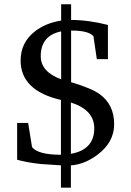

<svg xmlns="http://www.w3.org/2000/svg" viewBox="-20 -763 603 886"><path d="M506.8 -189.9Q506.8 -107.4 431.6 -50.3Q370.6 -3.9 307.1 0V103H261.2V0Q189.5 -4.4 167 -6.3Q103 -13.2 59.1 -25.9V-195.8H109.9L127.9 -84Q156.7 -48.8 261.2 -48.8V-301.8Q75.2 -344.7 75.2 -483.9Q75.2 -565.9 139.2 -616.7Q189.5 -656.7 262.2 -668V-743.2H308.1V-670.9Q388.2 -670.9 478 -647.9V-490.2H426.8L411.1 -596.2Q388.2 -622.1 308.1 -622.1V-383.8Q402.8 -355.5 439.9 -328.6Q506.8 -280.3 506.8 -189.9ZM262.2 -397V-618.2Q168 -598.6 168 -503.9Q168 -431.6 262.2 -397ZM415 -170.9Q415 -255.9 307.1 -290V-53.2Q415 -72.3 415 -170.9Z"/></svg>

Font: Ezra SIL SR
Style: Regular
Weight: 400
Designer: Development by SIL's NRSI team. OpenType tables by Ralph Hancock ( hancock@dircon.co.uk ).
Foundry: Development by SIL's NRSI team.
Version: Version 2.51; 2007